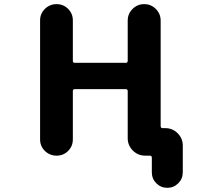

<svg xmlns="http://www.w3.org/2000/svg" viewBox="-20 -775 1040 933"><path d="M717.8 62.5V-8.8Q717.8 -18.6 708 -18.6H685.5Q650.4 -18.6 625.5 -43.5Q600.6 -68.4 600.6 -103.5V-332Q600.6 -341.8 590.8 -341.8H343.8Q334 -341.8 334 -332V-97.7Q334 -64.5 311 -41.5Q288.1 -18.6 254.9 -18.6Q221.7 -18.6 198.2 -41.5Q174.8 -64.5 174.8 -97.7V-675.8Q174.8 -709 198.2 -731.9Q221.7 -754.9 254.9 -754.9Q288.1 -754.9 311 -731.9Q334 -709 334 -675.8V-479.5Q334 -469.7 343.8 -469.7H590.8Q600.6 -469.7 600.6 -479.5V-674.8Q600.6 -708 624 -731.4Q647.5 -754.9 680.7 -754.9Q713.9 -754.9 737.3 -731.4Q760.7 -708 760.7 -674.8V-162.1Q760.7 -152.3 770.5 -152.3H783.2Q818.4 -152.3 843.3 -127.4Q868.2 -102.5 868.2 -67.4V62.5Q868.2 93.8 846.2 115.7Q824.2 137.7 793 137.7Q761.7 137.7 739.7 115.7Q717.8 93.8 717.8 62.5Z"/></svg>

Font: Rounded-X Mgen+ 1mn bold
Style: Bold
Weight: 700
Designer: [Source Han Sans]
Ryoko NISHIZUKA  (kana & ideographs); Paul D. Hunt (Latin, Greek & Cyrillic); Wenlong ZHANG  (bopomofo
Version: Version 1.059.20150602